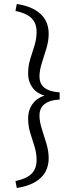

<svg xmlns="http://www.w3.org/2000/svg" viewBox="-20 -733 396 976"><path d="M166 81.1Q166 44.9 155.3 11.2Q144.5 -22.5 133.8 -57.1Q123 -91.8 123 -130.9Q123 -177.7 150.9 -211.4Q178.7 -245.1 237.3 -253.9V-240.2Q176.8 -249 149.9 -281.7Q123 -314.5 123 -359.4Q123 -398.4 133.8 -433.1Q144.5 -467.8 155.3 -501.5Q166 -535.2 166 -571.3Q166 -613.3 141.6 -639.2Q117.2 -665 58.6 -677.7L65.4 -712.9Q121.1 -704.1 156.7 -683.6Q192.4 -663.1 210 -632.3Q227.5 -601.6 227.5 -561.5Q227.5 -525.4 215.8 -486.8Q204.1 -448.2 192.4 -411.6Q180.7 -375 180.7 -344.7Q180.7 -318.4 192.4 -301.3Q204.1 -284.2 227.1 -274.9Q250 -265.6 283.2 -263.7V-226.6Q250 -225.6 227.1 -215.8Q204.1 -206.1 192.4 -189Q180.7 -171.9 180.7 -145.5Q180.7 -115.2 192.4 -78.6Q204.1 -42 215.8 -3.4Q227.5 35.2 227.5 71.3Q227.5 111.3 210 142.1Q192.4 172.9 156.7 193.4Q121.1 213.9 65.4 222.7L58.6 187.5Q117.2 174.8 141.6 148.9Q166 123 166 81.1Z"/></svg>

Font: Crimson Pro ExtraLight Light
Style: Regular
Weight: 300
Version: Version 1.002